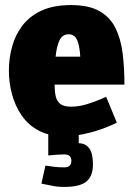

<svg xmlns="http://www.w3.org/2000/svg" viewBox="-20 -528 525 756"><path d="M230 8Q173 8 132 -14Q91 -36 65.5 -73Q40 -110 27.5 -156Q15 -202 15 -250Q15 -298 27.5 -344Q40 -390 68 -427Q96 -464 143 -486Q190 -508 260 -508Q330 -508 372 -484Q414 -460 435 -417Q456 -374 463 -317Q470 -260 470 -195H195Q195 -170 199 -150.5Q203 -131 216.5 -119.5Q230 -108 260 -108Q291 -108 323 -118Q355 -128 376.5 -137.5Q398 -147 398 -147L440 -45Q440 -45 423 -37Q406 -29 376.5 -18.5Q347 -8 309.5 0Q272 8 230 8ZM250 -393Q226 -393 214.5 -369.5Q203 -346 199 -305H296Q294 -346 284 -369.5Q274 -393 250 -393ZM233 80Q226 80 207.5 81Q189 82 170 84V0H290V36Q316 36 331 55.5Q346 75 346 120Q346 165 320.5 186.5Q295 208 233 208Q205 208 185.5 203.5Q166 199 143 195L159 124Q178 127 194.5 129Q211 131 233 131Q261 131 261 105Q261 80 233 80Z"/></svg>

Font: Epunda Sans Black
Style: Regular
Weight: 900
Designer: Simon Atzbach
Foundry: typofactur
Version: Version 2.204; ttfautohint (v1.8.4.7-5d5b)